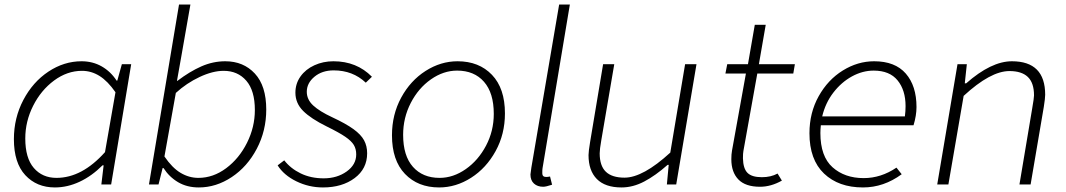

<svg xmlns="http://www.w3.org/2000/svg" viewBox="-20 -810 4679 843"><path d="M41 -199Q41 -292 82.5 -371Q124 -450 192.5 -495.5Q261 -541 338 -541Q387 -541 426.5 -518.5Q466 -496 492 -456H495L515 -528H556L468 0H425L435 -84H430Q383 -37 329.5 -12Q276 13 221 13Q141 13 91 -41Q41 -95 41 -199ZM441 -142 487 -405Q453 -454 417 -476.5Q381 -499 340 -499Q275 -499 217.5 -456.5Q160 -414 125.5 -345.5Q91 -277 91 -202Q91 -116 128.5 -72.5Q166 -29 228 -29Q340 -29 441 -142Z M698 -72H694L676 0H634L766 -790H816L776 -562L757 -455H759Q813 -496 864 -518.5Q915 -541 969 -541Q1049 -541 1099 -487Q1149 -433 1149 -329Q1149 -236 1107.5 -157Q1066 -78 997.5 -32.5Q929 13 853 13Q801 13 762 -10Q723 -33 698 -72ZM1099 -327Q1099 -412 1061.5 -455.5Q1024 -499 962 -499Q914 -499 856.5 -472Q799 -445 752 -402L702 -123Q736 -73 773 -51Q810 -29 851 -29Q916 -29 973 -71.5Q1030 -114 1064.5 -183Q1099 -252 1099 -327Z M1199 -84 1228 -106Q1256 -70 1300.5 -48.5Q1345 -27 1401 -27Q1460 -27 1502 -57Q1544 -87 1544 -132Q1544 -156 1533.5 -173.5Q1523 -191 1496 -209.5Q1469 -228 1414 -255Q1345 -289 1311 -323Q1277 -357 1277 -403Q1277 -443 1299.5 -474.5Q1322 -506 1360.5 -523.5Q1399 -541 1444 -541Q1546 -541 1613 -473L1586 -447Q1529 -501 1445 -501Q1394 -501 1360.5 -473Q1327 -445 1327 -407Q1327 -373 1355 -347Q1383 -321 1439 -295Q1499 -267 1532 -243Q1565 -219 1578.5 -194Q1592 -169 1592 -137Q1592 -69 1537 -28Q1482 13 1398 13Q1336 13 1281 -14Q1226 -41 1199 -84Z M1701 -216Q1701 -307 1741.5 -381.5Q1782 -456 1848.5 -498.5Q1915 -541 1989 -541Q2083 -541 2140 -481.5Q2197 -422 2197 -312Q2197 -221 2156 -146.5Q2115 -72 2048.5 -29.5Q1982 13 1908 13Q1815 13 1758 -46.5Q1701 -106 1701 -216ZM2148 -310Q2148 -402 2105 -451Q2062 -500 1987 -500Q1927 -500 1872 -461.5Q1817 -423 1783.5 -358Q1750 -293 1750 -218Q1750 -126 1793 -77.5Q1836 -29 1910 -29Q1970 -29 2025 -67.5Q2080 -106 2114 -170.5Q2148 -235 2148 -310Z M2309 -44 2313 -74 2435 -790H2482L2362 -71Q2361 -66 2361 -49Q2361 -33 2378 -33Q2385 -33 2395 -35L2404 1Q2377 10 2365 10Q2340 10 2324.5 -4Q2309 -18 2309 -44Z M2564 -129Q2564 -145 2571 -187L2628 -528H2677L2620 -194Q2613 -154 2613 -137Q2613 -82 2640 -56Q2667 -30 2722 -30Q2803 -30 2923 -140L2988 -528H3038L2949 0H2908L2916 -86H2911Q2858 -39 2808.5 -13Q2759 13 2709 13Q2637 13 2600.5 -24Q2564 -61 2564 -129Z M3191 -111Q3191 -133 3194 -149L3255 -487H3165L3173 -528H3264L3294 -701H3342L3312 -528H3470L3463 -487H3305L3244 -147Q3242 -137 3242 -115Q3243 -70 3262 -51Q3281 -32 3325 -32Q3365 -32 3394 -48L3413 -17Q3365 10 3317 10Q3253 10 3222 -22Q3191 -54 3191 -111Z M3534 -225Q3534 -315 3574.5 -387.5Q3615 -460 3680.5 -500.5Q3746 -541 3818 -541Q3910 -541 3957 -487Q4004 -433 4004 -340Q4004 -303 3991 -260H3584Q3582 -240 3582 -226Q3582 -123 3635.5 -75.5Q3689 -28 3772 -28Q3848 -28 3916 -74L3939 -45Q3860 13 3769 13Q3662 13 3598 -48Q3534 -109 3534 -225ZM3953 -299Q3956 -322 3956 -344Q3956 -414 3921 -457Q3886 -500 3816 -500Q3767 -500 3720.5 -474.5Q3674 -449 3639 -403.5Q3604 -358 3590 -299Z M4184 -528H4225L4216 -444H4222Q4332 -541 4423 -541Q4569 -541 4569 -394Q4569 -379 4563 -341L4505 0H4456L4512 -334Q4520 -380 4520 -391Q4520 -446 4493 -472Q4466 -498 4412 -498Q4329 -498 4211 -389L4144 0H4095Z"/></svg>

Font: Nebula Sans Light
Style: Regular
Weight: 300
Italic angle: -9°
Designer: Paul D. Hunt for Adobe (as Source Sans)
Foundry: Nebula Entertainment & Broadcasting LLC
Version: Version 1.010